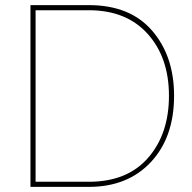

<svg xmlns="http://www.w3.org/2000/svg" viewBox="-20 -730 751 750"><path d="M327 0H99V-710H327Q488 -710 574 -610.5Q660 -511 660 -356Q660 -194 569.5 -97Q479 0 327 0ZM327 -690H119V-20H327Q477 -20 558.5 -113.5Q640 -207 640 -356Q640 -505 557 -597.5Q474 -690 327 -690Z"/></svg>

Font: Raleway
Style: Thin
Weight: 100
Designer: Matt McInerney, Pablo Impallari, Rodrigo Fuenzalida
Foundry: Matt McInerney, Pablo Impallari, Rodrigo Fuenzalida
Version: Version 3.000